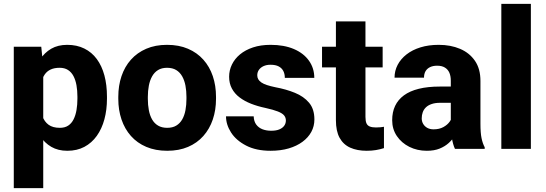

<svg xmlns="http://www.w3.org/2000/svg" viewBox="-20 -770 2824 993"><path d="M203.6 -426.8V203.1H51.3V-528.3H193.4ZM533.2 -270V-259.8Q533.2 -202.1 520 -153.1Q506.8 -104 480.7 -67.4Q454.6 -30.8 416.5 -10.5Q378.4 9.8 328.1 9.8Q280.3 9.8 245.4 -10.5Q210.4 -30.8 186.8 -67.1Q163.1 -103.5 148.7 -150.6Q134.3 -197.8 126.5 -251.5V-271.5Q134.3 -328.6 148.9 -377.4Q163.6 -426.3 187 -462.2Q210.4 -498 245.1 -518.1Q279.8 -538.1 327.6 -538.1Q377.4 -538.1 416 -519Q454.6 -500 480.7 -464.6Q506.8 -429.2 520 -379.9Q533.2 -330.6 533.2 -270ZM380.4 -259.8V-270Q380.4 -302.2 375.5 -329.3Q370.6 -356.4 359.9 -376.7Q349.1 -397 331.5 -408.2Q314 -419.4 288.6 -419.4Q261.2 -419.4 242.2 -410.6Q223.1 -401.9 211.4 -385Q199.7 -368.2 194.6 -343.8Q189.5 -319.3 189 -288.1V-234.4Q189.5 -197.8 199.5 -169.2Q209.5 -140.6 231.2 -124.8Q252.9 -108.9 289.6 -108.9Q315.4 -108.9 332.8 -120.4Q350.1 -131.8 360.6 -152.8Q371.1 -173.8 375.7 -201.2Q380.4 -228.5 380.4 -259.8Z M591.8 -258.8V-269Q591.8 -327.1 608.4 -376.2Q625 -425.3 657.2 -461.4Q689.5 -497.6 736.3 -517.8Q783.2 -538.1 843.8 -538.1Q905.3 -538.1 952.4 -517.8Q999.5 -497.6 1031.7 -461.4Q1064 -425.3 1080.6 -376.2Q1097.2 -327.1 1097.2 -269V-258.8Q1097.2 -201.2 1080.6 -152.1Q1064 -103 1031.7 -66.7Q999.5 -30.3 952.6 -10.3Q905.8 9.8 844.7 9.8Q784.2 9.8 736.8 -10.3Q689.5 -30.3 657.2 -66.7Q625 -103 608.4 -152.1Q591.8 -201.2 591.8 -258.8ZM744.6 -269V-258.8Q744.6 -227.5 749.8 -200.2Q754.9 -172.9 766.6 -152.3Q778.3 -131.8 797.6 -120.4Q816.9 -108.9 844.7 -108.9Q872.6 -108.9 891.6 -120.4Q910.6 -131.8 922.4 -152.3Q934.1 -172.9 939.2 -200.2Q944.3 -227.5 944.3 -258.8V-269Q944.3 -299.8 939.2 -326.9Q934.1 -354 922.4 -375Q910.6 -396 891.4 -407.7Q872.1 -419.4 843.8 -419.4Q816.4 -419.4 797.4 -407.7Q778.3 -396 766.6 -375Q754.9 -354 749.8 -326.9Q744.6 -299.8 744.6 -269Z M1458.5 -147Q1458.5 -161.6 1449.5 -172.9Q1440.4 -184.1 1417.2 -193.4Q1394 -202.6 1352.1 -211.9Q1312.5 -220.2 1278.3 -233.6Q1244.1 -247.1 1218.8 -266.4Q1193.4 -285.6 1179.2 -312.3Q1165 -338.9 1165 -373Q1165 -406.2 1179.4 -436Q1193.8 -465.8 1221.4 -488.8Q1249 -511.7 1288.8 -524.9Q1328.6 -538.1 1379.4 -538.1Q1449.2 -538.1 1500 -516.4Q1550.8 -494.6 1578.1 -455.8Q1605.5 -417 1605.5 -367.2H1453.1Q1453.1 -387.7 1445.3 -402.8Q1437.5 -418 1421.4 -426.5Q1405.3 -435.1 1378.9 -435.1Q1358.4 -435.1 1343 -428Q1327.6 -420.9 1319.1 -408.7Q1310.5 -396.5 1310.5 -380.4Q1310.5 -369.1 1315.7 -360.1Q1320.8 -351.1 1331.8 -343.5Q1342.8 -335.9 1360.6 -330.1Q1378.4 -324.2 1404.3 -318.8Q1459.5 -308.6 1505.1 -290Q1550.8 -271.5 1578.4 -238.8Q1606 -206.1 1606 -152.3Q1606 -117.2 1590.1 -87.9Q1574.2 -58.6 1544.4 -36.6Q1514.6 -14.6 1473.1 -2.4Q1431.6 9.8 1379.4 9.8Q1304.7 9.8 1252.9 -17.1Q1201.2 -43.9 1175 -84.7Q1148.9 -125.5 1148.9 -168.5H1292Q1293 -142.1 1305.4 -125.5Q1317.9 -108.9 1337.9 -101.3Q1357.9 -93.8 1382.8 -93.8Q1407.7 -93.8 1424.3 -100.6Q1440.9 -107.4 1449.7 -119.4Q1458.5 -131.3 1458.5 -147Z M1959 -528.3V-421.4H1645.5V-528.3ZM1717.3 -659.2H1870.1V-165.5Q1870.1 -143.6 1875.5 -131.8Q1880.9 -120.1 1893.1 -115.5Q1905.3 -110.8 1924.3 -110.8Q1938 -110.8 1947.8 -111.8Q1957.5 -112.8 1965.8 -114.3V-3.9Q1946.3 2.4 1924.3 6.1Q1902.3 9.8 1876.5 9.8Q1827.1 9.8 1791.3 -6.3Q1755.4 -22.5 1736.3 -57.4Q1717.3 -92.3 1717.3 -148.4Z M2311.5 -126V-352.5Q2311.5 -376.5 2304.2 -393.6Q2296.9 -410.6 2281.2 -420.4Q2265.6 -430.2 2240.7 -430.2Q2219.7 -430.2 2204.3 -422.9Q2189 -415.5 2180.9 -401.9Q2172.9 -388.2 2172.9 -368.2H2020.5Q2020.5 -403.8 2036.6 -434.6Q2052.7 -465.3 2082.8 -488.8Q2112.8 -512.2 2154.8 -525.1Q2196.8 -538.1 2249 -538.1Q2311 -538.1 2359.6 -517.3Q2408.2 -496.6 2436.5 -455.3Q2464.8 -414.1 2464.8 -351.6V-130.4Q2464.8 -82.5 2470.5 -55.4Q2476.1 -28.3 2486.8 -8.3V0H2333Q2322.3 -22.9 2316.9 -56.9Q2311.5 -90.8 2311.5 -126ZM2330.6 -322.3 2331.5 -238.3H2255.9Q2230.5 -238.3 2212.2 -231.9Q2193.8 -225.6 2182.6 -214.6Q2171.4 -203.6 2166.3 -189.2Q2161.1 -174.8 2161.1 -157.7Q2161.1 -141.6 2168.9 -128.7Q2176.8 -115.7 2190.4 -108.4Q2204.1 -101.1 2222.2 -101.1Q2252 -101.1 2273.2 -112.8Q2294.4 -124.5 2306.2 -141.4Q2317.9 -158.2 2317.9 -172.9L2354.5 -109.4Q2345.7 -89.8 2333 -69.1Q2320.3 -48.3 2300.8 -30.5Q2281.2 -12.7 2253.7 -1.5Q2226.1 9.8 2187.5 9.8Q2137.7 9.8 2097.2 -10.5Q2056.6 -30.8 2032.5 -66.4Q2008.3 -102.1 2008.3 -148.4Q2008.3 -189.9 2023.4 -222.2Q2038.6 -254.4 2069.1 -276.9Q2099.6 -299.3 2146 -310.8Q2192.4 -322.3 2254.4 -322.3Z M2725.6 -750V0H2572.8V-750Z"/></svg>

Font: Roboto ExtraBold
Style: Regular
Weight: 800
Designer: Christian Robertson
Foundry: Google
Version: Version 3.009; 2024